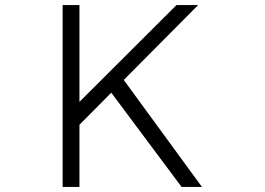

<svg xmlns="http://www.w3.org/2000/svg" viewBox="-20 -694 1040 754"><path d="M773 40H693L417 -330L292 -204V40H226V-674H292V-294L673 -674H758L466 -380Z"/></svg>

Font: NanumGothicCoding
Style: Regular
Weight: 400
Monospace: yes
Designer: Kwon Bruce; Nicolas Noh; Sung-woo Choi; Go-un Cha; Soo-hyun Park;
Foundry: NHN Corporation
Version: Version 2.000;PS 1;hotconv 1.0.49;makeotf.lib2.0.14853